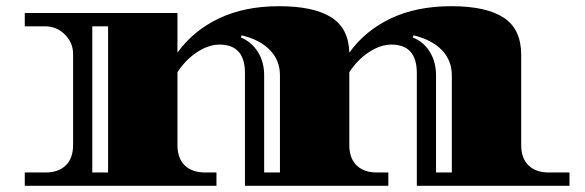

<svg xmlns="http://www.w3.org/2000/svg" viewBox="-20 -600 1889 620"><path d="M1108 -132Q1108 -89 1131.5 -66Q1155 -43 1198 -43H1234V0H771V-364Q771 -456 689 -456Q654 -456 617 -432Q580 -408 553 -367V-132Q553 -89 576.5 -66Q600 -43 643 -43H679V0H60V-43H126Q169 -43 192.5 -66Q216 -89 216 -132V-426Q216 -462 189.5 -488.5Q163 -515 126 -515H60V-558H553V-430Q604 -501 687 -540.5Q770 -580 881 -580Q992 -580 1049 -544.5Q1106 -509 1108 -430Q1159 -501 1242 -540.5Q1325 -580 1437.5 -580Q1550 -580 1606.5 -543Q1663 -506 1663 -423V-132Q1663 -89 1686.5 -66Q1710 -43 1753 -43H1819V0H1326V-364Q1326 -456 1244 -456Q1209 -456 1172 -432Q1135 -408 1108 -367ZM329 -43V-515H278V-43ZM833 -357V-43H884V-357Q884 -405 851.5 -438.5Q819 -472 760 -486L758 -479Q793 -464 813 -432Q833 -400 833 -357ZM1388 -357V-43H1439V-357Q1439 -405 1406.5 -438.5Q1374 -472 1315 -486L1313 -479Q1348 -465 1368 -432.5Q1388 -400 1388 -357Z"/></svg>

Font: Diplomata
Style: Regular
Weight: 400
Width: 7
Designer: Eduardo Rodriguez Tunni
Foundry: Eduardo Rodriguez Tunni
Version: Version 1.001